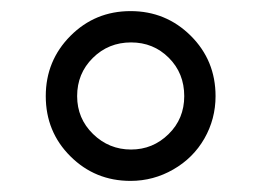

<svg xmlns="http://www.w3.org/2000/svg" viewBox="-20 -744 468 344"><path d="M62 -571.8Q62 -635.3 106.2 -679.7Q150.4 -724.1 213.9 -724.1Q277.3 -724.1 321.8 -679.9Q366.2 -635.7 366.2 -571.8Q366.2 -530.8 346.2 -495.8Q326.2 -460.9 290.5 -440.4Q254.9 -419.9 213.9 -419.9Q150.4 -419.9 106.2 -463.9Q62 -507.8 62 -571.8ZM118.2 -571.8Q118.2 -531.7 146.7 -503.9Q175.3 -476.1 214.8 -476.1Q253.9 -476.1 282 -503.7Q310.1 -531.2 310.1 -571.8Q310.1 -612.8 282.5 -640.4Q254.9 -668 214.8 -668Q174.3 -668 146.2 -640.1Q118.2 -612.3 118.2 -571.8Z"/></svg>

Font: Zoram GWebM
Style: Regular
Weight: 400
Foundry: Ascender Corporation
Version: Version 1.000